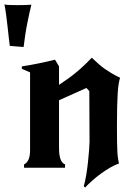

<svg xmlns="http://www.w3.org/2000/svg" viewBox="-66 -753 606 862"><path d="M199 -372Q242 -400 276 -428Q310 -456 346 -494Q363 -478 377 -465.5Q391 -453 405.5 -443Q420 -433 436 -423.5Q452 -414 473 -404Q469 -390 466.5 -374.5Q464 -359 462.5 -335Q461 -311 460 -276Q459 -241 459 -189Q459 -145 459.5 -116.5Q460 -88 461 -70Q462 -52 464 -40.5Q466 -29 468 -19Q448 -12 427.5 0Q407 12 386.5 27Q366 42 348 58Q330 74 316 89L310 83Q316 63 321 33.5Q326 4 329 -25.5Q332 -55 334 -80Q336 -105 336 -116Q336 -173 335.5 -230Q335 -287 335 -344L322 -358L199 -303V-88Q199 -25 226 -15V0H42V-15Q54 -20 61.5 -35.5Q69 -51 69 -79V-428L32 -444V-455Q67 -460 108 -468.5Q149 -477 181 -485L199 -455ZM-22 -547Q-24 -560 -26.5 -583.5Q-29 -607 -32 -633.5Q-35 -660 -38.5 -686.5Q-42 -713 -46 -733Q-37 -731 -21.5 -730.5Q-6 -730 11 -730Q31 -730 48.5 -730.5Q66 -731 75 -732Q72 -722 67.5 -701Q63 -680 57.5 -653.5Q52 -627 47.5 -597.5Q43 -568 40 -542Q19 -543 8 -544.5Q-3 -546 -22 -547Z"/></svg>

Font: New Rocker
Style: Regular
Weight: 400
Designer: Pablo Impallari, Brenda Gallo, Rodrigo Fuenzalida
Foundry: Pablo Impallari, Brenda Gallo, Rodrigo Fuenzalida
Version: Version 1.000; ttfautohint (v0.93) -l 8 -r 50 -G 200 -x 14 -